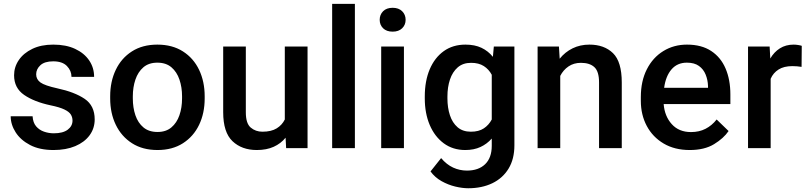

<svg xmlns="http://www.w3.org/2000/svg" viewBox="-20 -770 4201 998"><path d="M356.9 -143.1Q356.9 -160.6 348.1 -174.8Q339.4 -189 314.7 -200.9Q290 -212.9 242.2 -222.7Q157.7 -240.7 105.5 -276.6Q53.2 -312.5 53.2 -378.9Q53.2 -421.9 77.9 -458Q102.5 -494.1 148.2 -516.1Q193.8 -538.1 256.8 -538.1Q323.2 -538.1 370.6 -515.9Q418 -493.7 443.6 -455.8Q469.2 -418 469.2 -370.6H351.6Q351.6 -402.3 327.9 -426.8Q304.2 -451.2 256.8 -451.2Q211.9 -451.2 189.9 -430.9Q168 -410.6 168 -383.8Q168 -357.4 190.4 -341.3Q212.9 -325.2 277.3 -311Q368.2 -291.5 420.2 -256.1Q472.2 -220.7 472.2 -149.4Q472.2 -103 445.8 -66.9Q419.4 -30.8 371.3 -10.5Q323.2 9.8 258.3 9.8Q186 9.8 136.5 -16.1Q86.9 -42 61.3 -82.3Q35.6 -122.6 35.6 -165.5H149.4Q151.4 -132.8 167.7 -113.5Q184.1 -94.2 208.7 -85.7Q233.4 -77.1 259.8 -77.1Q307.1 -77.1 332 -95.9Q356.9 -114.7 356.9 -143.1Z M552.7 -258.3V-269.5Q552.7 -346.2 581.8 -407Q610.8 -467.8 665.8 -502.9Q720.7 -538.1 797.9 -538.1Q875.5 -538.1 930.7 -502.9Q985.8 -467.8 1014.9 -407Q1043.9 -346.2 1043.9 -269.5V-258.3Q1043.9 -181.6 1014.9 -121.1Q985.8 -60.5 930.9 -25.4Q876 9.8 798.8 9.8Q721.2 9.8 666.3 -25.4Q611.3 -60.5 582 -121.1Q552.7 -181.6 552.7 -258.3ZM670.4 -269.5V-258.3Q670.4 -210.4 683.8 -170.9Q697.3 -131.3 725.6 -107.7Q753.9 -84 798.8 -84Q842.8 -84 870.8 -107.7Q898.9 -131.3 912.6 -170.9Q926.3 -210.4 926.3 -258.3V-269.5Q926.3 -316.4 912.8 -356.2Q899.4 -396 871.1 -420.2Q842.8 -444.3 797.9 -444.3Q753.4 -444.3 725.3 -420.2Q697.3 -396 683.8 -356.2Q670.4 -316.4 670.4 -269.5Z M1467.3 0 1464.4 -54.2Q1439.9 -23.9 1402.8 -7.1Q1365.7 9.8 1314.9 9.8Q1236.8 9.8 1188.5 -36.1Q1140.1 -82 1140.1 -187V-528.3H1257.8V-186Q1257.8 -128.4 1283.2 -106.9Q1308.6 -85.4 1343.8 -85.4Q1390.1 -85.4 1418.2 -102.8Q1446.3 -120.1 1460.4 -148.9V-528.3H1578.6V0Z M1824.7 -750V0H1706.5V-750Z M1953.6 -667Q1953.6 -693.8 1971.4 -711.7Q1989.3 -729.5 2021 -729.5Q2052.2 -729.5 2070.3 -711.7Q2088.4 -693.8 2088.4 -667Q2088.4 -640.6 2070.3 -623Q2052.2 -605.5 2021 -605.5Q1989.3 -605.5 1971.4 -623Q1953.6 -640.6 1953.6 -667ZM2079.6 -528.3V0H1961.4V-528.3Z M2188 -258.3V-268.6Q2188 -349.1 2213.6 -409.7Q2239.3 -470.2 2286.6 -504.2Q2334 -538.1 2399.4 -538.1Q2447.8 -538.1 2482.7 -521.5Q2517.6 -504.9 2542 -474.6L2546.9 -528.3H2653.8V-14.6Q2653.8 56.6 2623.5 106.4Q2593.3 156.2 2539.1 182.4Q2484.9 208.5 2413.6 208.5Q2383.3 208.5 2346.4 199.7Q2309.6 190.9 2275.1 171.6Q2240.7 152.3 2217.8 121.1L2272.9 51.8Q2301.3 85.4 2335.4 101.1Q2369.6 116.7 2407.2 116.7Q2467.3 116.7 2501.7 83.5Q2536.1 50.3 2536.1 -12.2V-49.8Q2511.2 -21.5 2477.3 -5.9Q2443.4 9.8 2398.4 9.8Q2334 9.8 2286.6 -25.1Q2239.3 -60.1 2213.6 -120.6Q2188 -181.2 2188 -258.3ZM2305.7 -268.6V-258.3Q2305.7 -210.4 2318.6 -171.1Q2331.5 -131.8 2358.4 -108.6Q2385.3 -85.4 2427.7 -85.4Q2468.8 -85.4 2494.9 -102.8Q2521 -120.1 2536.1 -148.9V-381.3Q2521 -409.7 2494.9 -426.5Q2468.8 -443.4 2428.7 -443.4Q2386.2 -443.4 2359.1 -419.7Q2332 -396 2318.8 -356.4Q2305.7 -316.9 2305.7 -268.6Z M2999.5 -443.4Q2962.4 -443.4 2935.1 -424.8Q2907.7 -406.2 2892.1 -375.5V0H2774.4V-528.3H2885.3L2889.2 -464.8Q2917 -499.5 2956.3 -518.8Q2995.6 -538.1 3043.9 -538.1Q3120.6 -538.1 3166.3 -493.7Q3211.9 -449.2 3211.9 -341.3V0H3093.8V-341.8Q3093.8 -398.4 3069.6 -420.9Q3045.4 -443.4 2999.5 -443.4Z M3564.9 9.8Q3486.8 9.8 3429.7 -23.9Q3372.6 -57.6 3341.8 -115.5Q3311 -173.3 3311 -246.1V-265.6Q3311 -348.6 3342.3 -409.9Q3373.5 -471.2 3428 -504.6Q3482.4 -538.1 3550.8 -538.1Q3626.5 -538.1 3676.5 -505.1Q3726.6 -472.2 3751.5 -413.8Q3776.4 -355.5 3776.4 -279.3V-229H3429.7Q3434.6 -166 3471.7 -124.8Q3508.8 -83.5 3571.8 -83.5Q3614.3 -83.5 3647.5 -100.6Q3680.7 -117.7 3705.1 -148.9L3767.1 -88.9Q3741.7 -51.3 3691.9 -20.8Q3642.1 9.8 3564.9 9.8ZM3550.3 -444.3Q3500.5 -444.3 3470.5 -409.4Q3440.4 -374.5 3432.1 -313.5H3660.2V-322.8Q3659.2 -354.5 3647.9 -382.3Q3636.7 -410.2 3613 -427.2Q3589.4 -444.3 3550.3 -444.3Z M4147.5 -531.7 4146.5 -422.4Q4123 -426.3 4098.6 -426.3Q4054.7 -426.3 4026.9 -408.7Q3999 -391.1 3985.8 -360.4V0H3868.2V-528.3H3980.5L3983.9 -465.8Q4003.4 -499.5 4033.9 -518.8Q4064.5 -538.1 4105.5 -538.1Q4116.2 -538.1 4128.7 -536.1Q4141.1 -534.2 4147.5 -531.7Z"/></svg>

Font: Vazirmatn RD UI Medium
Style: Regular
Weight: 500
Designer: Saber Rastikerdar
Foundry: Saber Rastikerdar
Version: Version 33.003